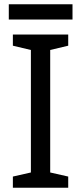

<svg xmlns="http://www.w3.org/2000/svg" viewBox="-20 -875 379 895"><path d="M298 0H40V-52L124 -71V-642L40 -662V-714H298V-662L214 -642V-71L298 -52ZM318 -855V-784H21V-855Z"/></svg>

Font: Noto Sans Adlam Unjoined
Style: Regular
Weight: 400
Designer: Mark Jamra, Neil Patel
Foundry: JamraPatel LLC
Version: Version 3.001